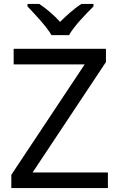

<svg xmlns="http://www.w3.org/2000/svg" viewBox="-20 -964 612 984"><path d="M244 -784H334C358 -829 421 -893 459 -931V-944H397C362 -921 324 -888 288 -852C255 -888 216 -921 181 -944H121V-931C157 -893 218 -829 244 -784ZM533 0V-80H147L523 -646V-714H50V-634H414L38 -68V0Z"/></svg>

Font: Noto Sans Gurmukhi UI
Style: Regular
Weight: 400
Designer: Jelle Bosma - Monotype Design Team
Foundry: Monotype Imaging Inc.
Version: Version 2.004